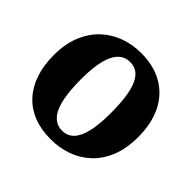

<svg xmlns="http://www.w3.org/2000/svg" viewBox="-145 -723 888 888"><g transform="rotate(45 299.0 -279.0)"><path d="M27 -274Q27 -348.5 49.8 -403.5Q72.5 -458.5 111.5 -495Q150.5 -531.5 200.5 -549.5Q250.5 -567.5 306 -567.5Q389.5 -567.5 448.8 -533.2Q508 -499 539.8 -435.2Q571.5 -371.5 571.5 -282.5Q571.5 -206.5 548.8 -151.2Q526 -96 487 -60Q448 -24 397.8 -6.5Q347.5 11 292 11Q229.5 11 180.5 -8.2Q131.5 -27.5 97.2 -64.5Q63 -101.5 45 -154.5Q27 -207.5 27 -274ZM301.5 -54.5Q335.5 -54.5 358 -77.5Q380.5 -100.5 392 -148.2Q403.5 -196 403.5 -270.5Q403.5 -326.5 398 -369.5Q392.5 -412.5 380.2 -442Q368 -471.5 348.2 -486.8Q328.5 -502 299.5 -502Q266 -502 242.5 -479Q219 -456 207 -408.5Q195 -361 195 -285.5Q195 -230 201 -186.8Q207 -143.5 219.8 -114.2Q232.5 -85 252.8 -69.8Q273 -54.5 301.5 -54.5Z"/></g></svg>

Font: Merriweather 24pt ExtraBold
Style: Regular
Weight: 800
Version: Version 2.100